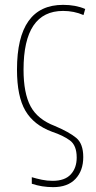

<svg xmlns="http://www.w3.org/2000/svg" viewBox="-20 -558 396 791"><path d="M323 89Q323 34 294 10Q265 -14 206 -39Q135 -66 106 -120Q77 -174 77 -271Q77 -513 240 -513Q285 -513 324 -496L331 -521Q292 -538 240 -538Q50 -538 50 -271Q50 -161 84.5 -102Q119 -43 195 -15Q240 0 268 20.5Q296 41 296 91Q296 134 271.5 160.5Q247 187 197 187Q174 187 152.5 182.5Q131 178 111 172V199Q153 213 199 213Q259 213 291 179Q323 145 323 89Z"/></svg>

Font: Noto Sans Display SemiCondensed Thin
Style: Regular
Weight: 250
Width: 4
Designer: Monotype Design team
Foundry: Monotype Imaging Inc.
Version: 1.000